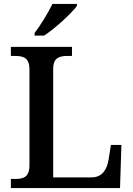

<svg xmlns="http://www.w3.org/2000/svg" viewBox="-20 -951 673 971"><path d="M155 -784V-771H203C259 -807 344 -886 369 -921V-931H245C224 -886 184 -822 155 -784ZM35 0H587L594 -218H541L529 -143C521 -95 498 -54 443 -54H249V-603C249 -660 282 -668 321 -668H344V-714H35V-668H57C97 -668 129 -660 129 -599V-115C129 -54 97 -46 57 -46H35Z"/></svg>

Font: Noto Naskh Arabic UI Medium
Style: Regular
Weight: 500
Designer: Monotype Design Team, David Williams, Mohamad Dakak and Nizar Qandah
Foundry: Monotype Imaging Inc.
Version: Version 2.014